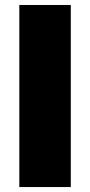

<svg xmlns="http://www.w3.org/2000/svg" viewBox="-20 -756 363 776"><path d="M58.1 0V-735.8H266.1V0Z"/></svg>

Font: Mulish ExtraBlack
Style: Regular
Weight: 1000
Designer: Vernon Adams
Foundry: Vernon Adams
Version: Version 3.603; ttfautohint (v1.8.3)